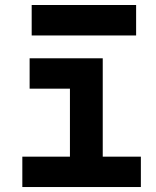

<svg xmlns="http://www.w3.org/2000/svg" viewBox="-20 -752 626 772"><path d="M69.8 0H546.4V-122.1H393.1V-517.6H99.1V-395.5H261.2V-122.1H69.8ZM107.4 -609.4H527.3V-731.9H107.4Z"/></svg>

Font: Cascadia Code
Style: Bold
Weight: 700
Monospace: yes
Designer: Aaron Bell
Foundry: Saja Typeworks
Version: Version 2404.023